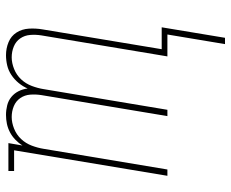

<svg xmlns="http://www.w3.org/2000/svg" viewBox="-85 -493 770 640"><g transform="rotate(-90 300.0 -173.0)"><path d="M473 192 505 0H432L502 -420Q505 -439 503.5 -457.5Q502 -476 492 -490.5Q482 -505 465 -512Q448 -519 429 -519Q410 -519 390 -511Q370 -503 355.5 -487.5Q341 -472 333.5 -452Q326 -432 323 -413L254 0H233L303 -420Q306 -439 304.5 -457.5Q303 -476 293 -490.5Q283 -505 266 -512Q249 -519 230 -519Q211 -519 191 -511Q171 -503 156.5 -487.5Q142 -472 134.5 -452Q127 -432 124 -413L55 0H34L119 -511H50V-530H143L135 -483Q143 -496 154.5 -507Q166 -518 179.5 -525Q193 -532 207.5 -535Q222 -538 237 -538Q253 -538 269 -534Q285 -530 297 -520Q309 -510 316 -496Q323 -482 325 -466Q332 -482 343.5 -496Q355 -510 370 -520Q385 -530 402 -534Q419 -538 436 -538Q459 -538 479.5 -529.5Q500 -521 511.5 -503Q523 -485 524.5 -462Q526 -439 522 -416L456 -19H529L494 192Z"/></g></svg>

Font: Iosevka Curly Slab ThEx
Style: Italic
Weight: 100
Width: 7
Italic angle: -9°
Monospace: yes
Designer: Belleve Invis
Foundry: Belleve Invis
Version: Version 11.1.0; ttfautohint (v1.8.3)